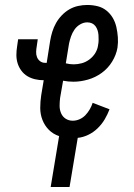

<svg xmlns="http://www.w3.org/2000/svg" viewBox="-20 -548 540 773"><path d="M184 205 218 0Q194 -8 177 -25Q160 -42 151 -65Q142 -88 142 -113.5Q142 -139 146 -165L156 -225Q138 -225 121 -229Q104 -233 90 -241.5Q76 -250 66 -263.5Q56 -277 51 -293Q46 -309 46 -326.5Q46 -344 49 -362L53 -390H132L128 -362Q126 -351 125.5 -339.5Q125 -328 129 -318Q133 -308 141.5 -301.5Q150 -295 162 -295H168L182 -384Q185 -402 190.5 -420Q196 -438 205.5 -455Q215 -472 229 -486.5Q243 -501 259.5 -510.5Q276 -520 294.5 -524Q313 -528 331 -528Q353 -528 373 -523Q393 -518 408.5 -505.5Q424 -493 434 -476Q444 -459 448.5 -439Q453 -419 454.5 -398Q456 -377 453 -356Q448 -327 431.5 -300Q415 -273 389.5 -254.5Q364 -236 334 -227.5Q304 -219 276 -219Q265 -219 254.5 -220Q244 -221 234 -223L222 -154Q220 -138 220 -122Q220 -106 226 -92Q232 -78 244.5 -70Q257 -62 273 -62Q287 -62 300.5 -68Q314 -74 324 -84.5Q334 -95 341.5 -108Q349 -121 353 -134L421 -108Q413 -87 401.5 -67.5Q390 -48 373 -31.5Q356 -15 335 -5Q314 5 293 7L260 205ZM277 -289Q293 -289 309.5 -293.5Q326 -298 340.5 -309Q355 -320 364 -335Q373 -350 375 -367Q377 -377 377 -387Q377 -397 376.5 -406.5Q376 -416 373 -425.5Q370 -435 364.5 -442.5Q359 -450 350.5 -454Q342 -458 331 -458Q317 -458 303 -450Q289 -442 280 -429Q271 -416 266 -401.5Q261 -387 258 -373L245 -293Q253 -291 261 -290Q269 -289 277 -289Z"/></svg>

Font: Iosevka Curly Slab
Style: Italic
Weight: 400
Italic angle: -9°
Monospace: yes
Designer: Belleve Invis
Foundry: Belleve Invis
Version: Version 22.1.2; ttfautohint (v1.8.4)